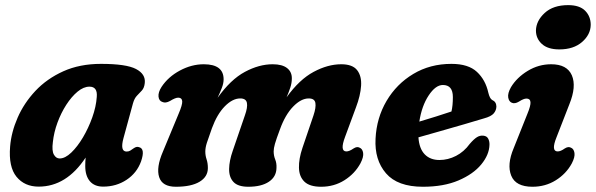

<svg xmlns="http://www.w3.org/2000/svg" viewBox="-20 -718 2328 750"><path d="M462.5 -179Q448 -126 474.5 -126Q482.5 -126 488.5 -129.5Q494.5 -133 502.5 -139Q514 -147 523.5 -143Q548 -137 531 -87.5Q514.5 -42 474.2 -15.5Q434 11 383 11Q349 11 331 -10.2Q313 -31.5 313 -69.5Q313 -86.5 314.5 -102.5Q239.5 11 131 11Q76 11 44.5 -27.5Q13 -66 19.5 -145.5Q24 -201.5 48.8 -258.2Q73.5 -315 118.2 -362.8Q163 -410.5 227.2 -439.5Q291.5 -468.5 374.5 -468.5Q473 -468.5 511.2 -448.5Q549.5 -428.5 545.5 -393.5Q543.5 -374.5 534.2 -364.5Q525 -354.5 515 -344.2Q505 -334 499.5 -314.5ZM186.5 -163Q182 -129 190.5 -114Q199 -99 213 -99Q234.5 -99 258.5 -122Q282.5 -145 304 -181.2Q325.5 -217.5 340.5 -259.5Q355.5 -301.5 358 -339.5Q361.5 -379.5 329.5 -379.5Q306.5 -379.5 283 -360Q259.5 -340.5 239 -308.8Q218.5 -277 204.5 -239Q190.5 -201 186.5 -163Z M889 -128.5 936.5 -267Q948 -299 944.5 -316.2Q941 -333.5 918.5 -333.5Q888.5 -333.5 858.2 -302.8Q828 -272 808 -217.5Q794 -179 788 -160Q782 -141 782 -126Q782 -110.5 787 -95.5Q792 -80.5 792 -61.5Q792 -27.5 759.5 -8Q727 11.5 667 11.5Q614 11.5 601.8 -26Q589.5 -63.5 616.5 -126L677.5 -273Q693 -309 691.8 -322.8Q690.5 -336.5 676 -336.5Q665 -336.5 644 -323.5Q626.5 -314 615 -319.5Q601 -323.5 599.2 -340.5Q597.5 -357.5 611 -378.5Q637 -418 682.8 -442.5Q728.5 -467 776 -467Q853.5 -467 853.5 -408Q853.5 -392.5 846.5 -374.5Q839.5 -356.5 830 -336Q881 -407.5 936.5 -437.2Q992 -467 1045 -467Q1082.5 -467 1101.5 -452Q1120.5 -437 1120 -411Q1120 -394 1114 -375.8Q1108 -357.5 1099.5 -338Q1149.5 -407.5 1205 -437.2Q1260.5 -467 1313 -467Q1357 -467 1375 -444Q1393 -421 1390.5 -382.8Q1388 -344.5 1370.5 -298.5L1328 -183.5Q1306.5 -126.5 1333 -126.5Q1344.5 -126.5 1361 -138Q1375 -147 1385 -141Q1396 -136.5 1398.5 -120.8Q1401 -105 1388 -80Q1366 -39.5 1325.5 -14Q1285 11.5 1234.5 11.5Q1189.5 11.5 1169 -8.5Q1148.5 -28.5 1147.8 -63Q1147 -97.5 1161.5 -140.5L1204.5 -267Q1215 -298 1212 -315.8Q1209 -333.5 1186 -333.5Q1156 -333.5 1125 -301.5Q1094 -269.5 1073.5 -212.5Q1059 -174 1054 -156.2Q1049 -138.5 1049 -127Q1049 -110 1055 -95.2Q1061 -80.5 1060 -62Q1059.5 -27.5 1030.2 -8Q1001 11.5 950 11.5Q909.5 11.5 892 -7.2Q874.5 -26 875 -58Q875.5 -90 889 -128.5Z M1892 -152.5Q1891 -113.5 1860 -75.8Q1829 -38 1771 -13.2Q1713 11.5 1632 11.5Q1533 11.5 1487.8 -41Q1442.5 -93.5 1447 -176.5Q1451 -257.5 1490 -323.8Q1529 -390 1594.5 -429.2Q1660 -468.5 1743.5 -468.5Q1809.5 -468.5 1843 -437.2Q1876.5 -406 1887.5 -356Q1893 -333 1902.5 -327.5Q1918.5 -320.5 1919 -302.5Q1919 -287.5 1908.8 -275.2Q1898.5 -263 1870.5 -255.5Q1838 -245.5 1793 -232.5Q1748 -219.5 1700.8 -206Q1653.5 -192.5 1614.5 -181.5Q1617.5 -137.5 1639 -115.2Q1660.5 -93 1696.5 -93Q1730 -93 1761.2 -109Q1792.5 -125 1815 -156Q1831.5 -175 1843.2 -182.2Q1855 -189.5 1868.5 -188Q1882 -186.5 1887.2 -176Q1892.5 -165.5 1892 -152.5ZM1710 -386Q1681.5 -386 1654.5 -345.2Q1627.5 -304.5 1618 -243Q1649.5 -252.5 1683.5 -263Q1717.5 -273.5 1743.5 -282.5Q1749 -305 1749 -339Q1749 -386 1710 -386Z M2165 -525Q2120 -525 2096.8 -546.2Q2073.5 -567.5 2073.5 -599Q2074.5 -637 2107.8 -667.5Q2141 -698 2199.5 -698Q2244 -698 2265.8 -676Q2287.5 -654 2287.5 -621Q2287 -583 2253.8 -554Q2220.5 -525 2165 -525ZM2154 -182Q2131.5 -126.5 2158.5 -126.5Q2170 -126.5 2186 -138Q2200 -147 2210.5 -141Q2221.5 -136.5 2224 -120.5Q2226.5 -104.5 2213.5 -79.5Q2191.5 -39 2151 -13.8Q2110.5 11.5 2060 11.5Q1994.5 11.5 1977 -31.8Q1959.5 -75 1986.5 -139L2040 -273Q2053.5 -305.5 2052.2 -319.2Q2051 -333 2036.5 -333Q2025.5 -333 2007 -321Q1991 -311.5 1979.5 -316.5Q1968 -321 1965.2 -337.2Q1962.5 -353.5 1976 -377.5Q1999 -415.5 2041.5 -441.2Q2084 -467 2133 -467Q2195 -467 2213.8 -423.8Q2232.5 -380.5 2204 -310.5Z"/></svg>

Font: Fraunces 72pt S100
Style: Bold Italic
Weight: 700
Italic angle: -16°
Version: Version 1.000; ttfautohint (v1.8.3)